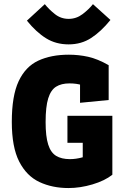

<svg xmlns="http://www.w3.org/2000/svg" viewBox="-20 -907 627 937"><path d="M314 10.7Q235.4 10.7 172.6 -18.6Q109.9 -47.9 73.7 -118.4Q37.6 -189 37.6 -312.5Q37.6 -439.5 71 -510.7Q104.5 -582 167 -611.1Q229.5 -640.1 315.9 -640.1Q363.8 -640.1 410.2 -629.9Q456.5 -619.6 510.3 -588.9V-418.9L370.6 -405.3V-591.8L427.2 -472.2Q406.2 -482.9 380.1 -491.5Q354 -500 318.8 -500Q279.3 -500 253.7 -483.9Q228 -467.8 215.3 -427Q202.6 -386.2 202.6 -311Q202.6 -241.2 215.1 -201.9Q227.5 -162.6 253.7 -146.5Q279.8 -130.4 321.3 -130.4Q350.6 -130.4 381.6 -138.9Q412.6 -147.5 451.2 -173.3L383.8 -102.1V-260.7L482.9 -210H309.1V-341.8H528.3V-54.2Q491.2 -24.9 431.4 -7.1Q371.6 10.7 314 10.7ZM314.9 -690.4Q252.9 -690.4 205.1 -720Q157.2 -749.5 111.3 -806.2L198.7 -886.7Q218.8 -861.3 248 -838.1Q277.3 -814.9 314.9 -814.9Q352.5 -814.9 383.1 -838.1Q413.6 -861.3 433.6 -886.7L519 -809.6Q473.1 -752.9 425 -721.7Q377 -690.4 314.9 -690.4Z"/></svg>

Font: Anaheim ExtraBold
Style: Regular
Weight: 800
Version: Version 2.001